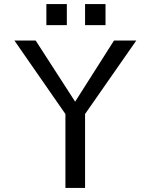

<svg xmlns="http://www.w3.org/2000/svg" viewBox="-20 -925 743 948"><path d="M351 -423 156 -725H51L303 -362V3H400V-362L653 -725H543ZM400 -905V-801H501V-905ZM209 -905V-801H310V-905Z"/></svg>

Font: Sawarabi Gothic
Style: Regular
Weight: 400
Designer: mshio (mshio@users.sourceforge.jp)
Version: Version 20141215